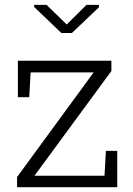

<svg xmlns="http://www.w3.org/2000/svg" viewBox="-20 -782 556 802"><path d="M51.3 0V-42.5L371.1 -479.5H107.9L102.1 -376H54.7V-528.3H445.3V-485.4L124 -47.9H416.5L422.4 -151.9H469.7V0ZM393.1 -761.8V-751.5L280.3 -644.1H236.3L122.6 -753V-761.8H174.3L258.8 -679.7L341.3 -761.8Z"/></svg>

Font: Roboto Slab LO Light
Style: Regular
Weight: 300
Designer: Google
Version: Version 2.000